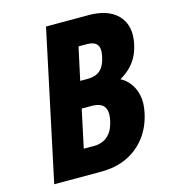

<svg xmlns="http://www.w3.org/2000/svg" viewBox="-106 -785 771 870"><g transform="rotate(-15 280.0 -350.0)"><path d="M390 -700H190L41 0H261Q331 0 384 -25.5Q437 -51 472 -97.5Q507 -144 520 -206Q530 -252 522.5 -287Q515 -322 496.5 -346Q478 -370 454 -382Q480 -397 500 -416Q520 -435 534 -460.5Q548 -486 555 -519Q567 -575 550.5 -615.5Q534 -656 493 -678Q452 -700 390 -700ZM309 -422H276L309 -575H348Q371 -575 384.5 -567.5Q398 -560 402 -543.5Q406 -527 400 -501Q394 -473 382.5 -455.5Q371 -438 353 -430Q335 -422 309 -422ZM265 -121H212L250 -299H297Q323 -299 339.5 -290.5Q356 -282 361.5 -262.5Q367 -243 360 -211Q352 -175 336 -155.5Q320 -136 300.5 -128.5Q281 -121 265 -121Z"/></g></svg>

Font: Advent Pro ExtraBold
Style: Italic
Weight: 800
Italic angle: -12°
Version: Version 3.000